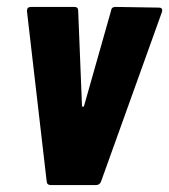

<svg xmlns="http://www.w3.org/2000/svg" viewBox="-20 -535 489 555"><path d="M115 -10 58 -502V-504Q58 -515 70 -515H195Q206 -515 206 -504L217 -229Q218 -226 220 -226Q222 -226 223 -229L301 -504Q302 -515 314 -515L439 -513Q452 -513 448 -500L272 -10Q268 0 257 0H127Q116 0 115 -10Z"/></svg>

Font: Barlow Condensed
Style: Bold Italic
Weight: 700
Width: 3
Italic angle: -7°
Designer: Jeremy Tribby
Foundry: Tribby Type
Version: Version 1.408